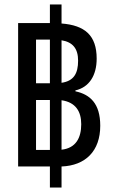

<svg xmlns="http://www.w3.org/2000/svg" viewBox="-20 -780 505 858"><path d="M428 -218C428 -318 382 -358 317 -372V-376C378 -390 412 -442 412 -518C412 -622 359 -667 255 -675V-760H203V-677H61V-36H203V58H255V-36C362 -40 428 -105 428 -218ZM141 -408V-603H203V-408ZM329 -509C329 -452 310 -418 255 -410V-600C305 -592 329 -563 329 -509ZM141 -110V-333H203V-110ZM343 -225C343 -164 319 -118 255 -111V-332C318 -323 343 -282 343 -225Z"/></svg>

Font: Noto Sans Thai UI Condensed
Style: Regular
Weight: 400
Width: 3
Designer: Monotype Design Team
Foundry: Monotype Imaging Inc.
Version: Version 1.901